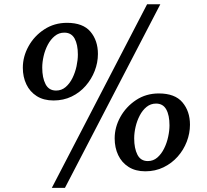

<svg xmlns="http://www.w3.org/2000/svg" viewBox="-20 -832 969 900"><path d="M231 -361Q184.5 -361 152.2 -381.5Q120 -402 103.5 -436.8Q87 -471.5 87 -514.5Q87 -567 113.8 -615.2Q140.5 -663.5 187.5 -694.2Q234.5 -725 294 -725Q369 -725 404 -683.5Q439 -642 439 -579Q439 -538.5 424 -499.8Q409 -461 381.5 -429.5Q354 -398 315.8 -379.5Q277.5 -361 231 -361ZM243 -407.5Q268.5 -407.5 287.8 -424Q307 -440.5 319.8 -466.5Q332.5 -492.5 338.8 -521.8Q345 -551 345 -576Q345 -623.5 329.8 -651.2Q314.5 -679 281.5 -679Q256 -679 236.8 -663.2Q217.5 -647.5 204.2 -622.5Q191 -597.5 184.5 -569Q178 -540.5 178 -515Q178 -467.5 193.5 -437.5Q209 -407.5 243 -407.5ZM669.5 -812H731.5L284.5 48.5H223ZM661 -29Q615 -29 582.8 -49.5Q550.5 -70 534 -105Q517.5 -140 517.5 -183.5Q517.5 -235.5 544.2 -283.8Q571 -332 617.8 -363Q664.5 -394 724.5 -394Q800 -394 835.2 -352.2Q870.5 -310.5 870.5 -247.5Q870.5 -207 855.5 -168Q840.5 -129 812.8 -97.8Q785 -66.5 746.5 -47.8Q708 -29 661 -29ZM673 -77Q698.5 -77 717.5 -93.5Q736.5 -110 749.2 -135.8Q762 -161.5 768.2 -190.5Q774.5 -219.5 774.5 -244.5Q774.5 -292 759.2 -319.2Q744 -346.5 711.5 -346.5Q686.5 -346.5 667.2 -331Q648 -315.5 635 -290.5Q622 -265.5 615.5 -237.2Q609 -209 609 -183.5Q609 -136.5 624.2 -106.8Q639.5 -77 673 -77Z"/></svg>

Font: Merriweather 24pt SemiBold
Style: Italic
Weight: 600
Italic angle: -7.8°
Version: Version 2.101